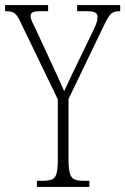

<svg xmlns="http://www.w3.org/2000/svg" viewBox="-27 -734 492 754"><path d="M118 0V-24H142Q166 -24 178.5 -30Q191 -36 195.5 -54Q200 -72 200 -109V-344L55 -644Q41 -675 29.5 -682.5Q18 -690 -3 -690H-7V-714H162V-690H133Q107 -690 100 -685Q93 -680 93 -671Q93 -662 99 -649Q105 -636 114 -618L169 -499Q184 -467 198 -436.5Q212 -406 225 -376Q233 -392 243.5 -415.5Q254 -439 270 -471L341 -618Q351 -639 353.5 -649.5Q356 -660 356 -668Q356 -679 347.5 -684.5Q339 -690 313 -690H276V-714H445V-690H442Q422 -690 411 -681.5Q400 -673 384 -640L242 -345V-110Q242 -73 247 -54.5Q252 -36 264.5 -30Q277 -24 300 -24H324V0Z"/></svg>

Font: Noto Serif ExtraCondensed ExtraLight
Style: Regular
Weight: 200
Width: 2
Designer: Monotype Design Team
Foundry: Monotype Imaging Inc.
Version: Version 2.015